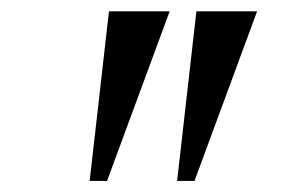

<svg xmlns="http://www.w3.org/2000/svg" viewBox="-20 -844 509 348"><path d="M287.5 -823.5 174 -516H142.5L177.5 -823.5ZM446 -823.5 332.5 -516H301L336 -823.5Z"/></svg>

Font: Merriweather 120pt SemiBold
Style: Italic
Weight: 600
Italic angle: -7.8°
Version: Version 2.101